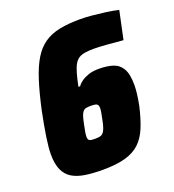

<svg xmlns="http://www.w3.org/2000/svg" viewBox="-129 -797 821 905"><g transform="rotate(-20 281.5 -344.0)"><path d="M233 8Q183 8 144.5 2Q106 -4 80 -20Q54 -36 40.5 -66Q27 -96 27 -144Q27 -176 35 -229.5Q43 -283 58 -356Q76 -438 95 -497Q114 -556 137.5 -594.5Q161 -633 193.5 -655.5Q226 -678 270.5 -687Q315 -696 376 -696Q401 -696 433 -693Q465 -690 499 -685.5Q533 -681 563 -674L533 -533Q490 -537 450.5 -540Q411 -543 388 -543Q362 -543 343 -540Q324 -537 311.5 -529Q299 -521 290 -505.5Q281 -490 273.5 -464Q266 -438 258 -399H267Q273 -409 287 -419.5Q301 -430 323 -438Q345 -446 377 -446Q418 -446 447.5 -436.5Q477 -427 493 -399.5Q509 -372 509 -317Q509 -298 506 -273Q503 -248 497 -217Q483 -156 465.5 -113.5Q448 -71 419.5 -44Q391 -17 346 -4.5Q301 8 233 8ZM248 -142Q263 -142 272.5 -144Q282 -146 289 -153.5Q296 -161 301.5 -176.5Q307 -192 312 -219Q316 -238 318 -250Q320 -262 320 -270Q320 -281 316 -286.5Q312 -292 303.5 -293.5Q295 -295 281 -295Q267 -295 258 -293Q249 -291 242.5 -283.5Q236 -276 231.5 -261.5Q227 -247 222 -222Q218 -203 215.5 -188.5Q213 -174 213 -165Q213 -154 217 -149Q221 -144 229 -143Q237 -142 248 -142Z"/></g></svg>

Font: Saira SemiCondensed Black
Style: Italic
Weight: 900
Width: 4
Italic angle: -12°
Designer: Hector Gatti with collaboration of the Omnibus-Type team
Foundry: Omnibus-Type
Version: Version 1.101